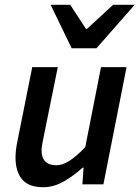

<svg xmlns="http://www.w3.org/2000/svg" viewBox="-20 -772 584 804"><path d="M161 12Q100 12 72.5 -21Q45 -54 45 -112Q45 -129 47 -145.5Q49 -162 53 -181L115 -491H222L162 -195Q159 -178 156.5 -166Q154 -154 154 -143Q154 -112 169.5 -96Q185 -80 216 -80Q241 -80 270.5 -98.5Q300 -117 337 -156L403 -491H510L413 0H325L330 -70H326Q290 -37 247.5 -12.5Q205 12 161 12ZM280 -570 192 -752H274L340 -651H344L454 -752H544L384 -570Z"/></svg>

Font: Source Sans 3 SemiBold
Style: Italic
Weight: 600
Italic angle: -11°
Designer: Paul D. Hunt
Foundry: Adobe
Version: Version 3.046;hotconv 1.0.118;makeotfexe 2.5.65603